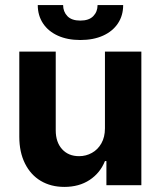

<svg xmlns="http://www.w3.org/2000/svg" viewBox="-20 -735 637 762"><path d="M396.5 -530.3H541V0H402.3V-95.7H396.5Q377.4 -48.3 335.7 -20.8Q293.9 6.8 235.4 6.8Q182.1 6.8 141.8 -17.1Q101.6 -41 79.1 -86.2Q56.6 -131.3 56.6 -192.4V-530.3H201.2V-217.8Q201.2 -170.9 226.3 -143.1Q251.5 -115.2 293.9 -115.2Q321.3 -115.2 344.7 -128.2Q368.2 -141.1 382.3 -166Q396.5 -190.9 396.5 -225.6ZM298.8 -576.2Q247.6 -576.2 209.5 -593.5Q171.4 -610.8 150.6 -642.3Q129.9 -673.8 129.9 -714.8H230.5Q230.5 -689 247.3 -671.1Q264.2 -653.3 298.8 -653.3Q333 -653.3 350.1 -670.9Q367.2 -688.5 367.2 -714.8H468.8Q468.8 -673.3 448 -642.1Q427.2 -610.8 388.9 -593.5Q350.6 -576.2 298.8 -576.2Z"/></svg>

Font: Pretendard JP
Style: Bold
Weight: 700
Designer: Base glyphs from Inter by Rasmus Andersson; Hangeul glyphs from Noto Sans CJK(Source Han Sans) by Jang Soo-young and Kan
Foundry: Kil Hyung-jin
Version: Version 1.309